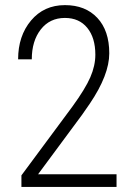

<svg xmlns="http://www.w3.org/2000/svg" viewBox="-20 -741 526 761"><path d="M441.9 0H64.9V-45.9L267.1 -318.8Q317.9 -388.7 337.9 -434.6Q357.9 -480.5 357.9 -524.4Q357.9 -591.3 325.9 -630.6Q293.9 -669.9 237.3 -669.9Q177.2 -669.9 141.6 -624.3Q106 -578.6 106 -505.9H51.8Q51.8 -598.6 103 -659.7Q154.3 -720.7 237.3 -720.7Q318.4 -720.7 365.7 -670.2Q413.1 -619.6 413.1 -529.8Q413.1 -444.3 335.9 -330.1L304.7 -285.2L130.9 -50.3H441.9Z"/></svg>

Font: TypoPRO Roboto
Style: Regular
Weight: 300
Designer: Google
Version: Version 2.136; 2016